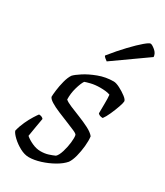

<svg xmlns="http://www.w3.org/2000/svg" viewBox="-185 -813 762 888"><g transform="rotate(30 195.5 -368.5)"><path d="M122 0Q99 0 74 -13.5Q49 -27 30 -45Q11 -63 7 -75Q13 -101 24.5 -126Q36 -151 48 -170Q60 -189 65 -195Q81 -195 89 -185Q86 -168 81 -139.5Q76 -111 72 -85Q87 -72 110 -61.5Q133 -51 155 -51Q178 -51 196.5 -57Q215 -63 228 -69Q239 -79 247 -105Q255 -131 258 -157.5Q261 -184 258 -197Q256 -203 237.5 -211Q219 -219 193 -229.5Q167 -240 140.5 -251Q114 -262 95.5 -273.5Q77 -285 74 -295Q74 -306 77 -330.5Q80 -355 87 -382Q94 -409 105 -425Q115 -436 142 -453.5Q169 -471 207.5 -485.5Q246 -500 288 -500Q301 -500 321.5 -489.5Q342 -479 359 -466Q376 -453 376 -444Q376 -436 368 -413Q360 -390 349 -365.5Q338 -341 328 -328Q310 -328 302 -338Q302 -358 302.5 -389Q303 -420 301 -437Q291 -441 277 -442.5Q263 -444 249 -444Q221 -444 199 -438.5Q177 -433 170 -430Q160 -415 151 -383.5Q142 -352 143 -320Q153 -311 177 -301Q201 -291 230 -279.5Q259 -268 284.5 -255Q310 -242 322 -227Q325 -205 322 -175Q319 -145 312 -118Q305 -91 294 -75Q277 -55 247 -38Q217 -21 183.5 -10.5Q150 0 122 0ZM213 -564Q207 -568 200 -574Q193 -580 193 -584Q230 -630 263 -664.5Q296 -699 318.5 -718Q341 -737 348 -737Q356 -737 373 -723Q390 -709 391 -690Z"/></g></svg>

Font: Texturina Thin
Style: Italic
Weight: 100
Italic angle: -11°
Designer: Guillermo Torres Carreño
Foundry: Omnibus-Type
Version: Version 1.002; ttfautohint (v1.8.3)